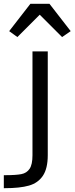

<svg xmlns="http://www.w3.org/2000/svg" viewBox="-58 -785 390 1005"><path d="M192 27Q192 97 166.5 135Q141 173 93.5 186.5Q46 200 -33 200H-38V132H-32Q25 132 53.5 126.5Q82 121 97 98.5Q112 76 112 28V-516H192ZM201 -765 312 -622 267 -591 150 -708 33 -591 -10 -622 101 -765Z"/></svg>

Font: iA Writer Quattro V
Style: Regular
Weight: 400
Designer: Mike Abbink, Paul van der Laan, Pieter van Rosmalen, Oliver Reichenstein
Foundry: Information Architects Inc.
Version: Version 2.000